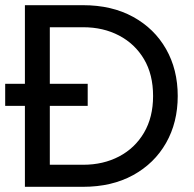

<svg xmlns="http://www.w3.org/2000/svg" viewBox="-20 -720 747 740"><path d="M76 0V-312H0V-397H76V-700H300Q411 -700 493 -655Q575 -610 620 -531Q665 -452 665 -350Q665 -248 620 -169Q575 -90 493 -45Q411 0 300 0ZM172 -85H301Q378 -85 439 -117Q500 -149 535 -208.5Q570 -268 570 -350Q570 -433 535 -492Q500 -551 439 -583Q378 -615 301 -615H172V-397H318V-312H172Z"/></svg>

Font: MuseoModerno
Style: Regular
Weight: 400
Designer: Pablo Cosgaya, Héctor Gatti, Marcela Romero, and the Authors of The MuseoModerno Project.
Foundry: Omnibus-Type Team
Version: Version 1.001